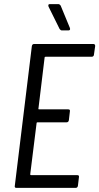

<svg xmlns="http://www.w3.org/2000/svg" viewBox="-20 -914 483 934"><path d="M427 -638H202Q200 -638 198.5 -637Q197 -636 197 -634L167 -386Q166 -385 167 -383.5Q168 -382 170 -382H312Q322 -382 320 -372L315 -329Q313 -319 304 -319H162Q158 -319 158 -315L127 -66Q127 -62 131 -62H356Q366 -62 364 -52L359 -10Q357 0 348 0H60Q50 0 52 -10L135 -690Q137 -700 146 -700H434Q443 -700 443 -690L437 -648Q437 -644 434 -641Q431 -638 427 -638ZM321 -773Q321 -766 312 -766H281Q275 -766 270 -773L216 -882Q215 -884 215 -888Q215 -894 223 -894H264Q270 -894 275 -887L320 -778Q321 -776 321 -773Z"/></svg>

Font: Barlow Condensed
Style: Italic
Weight: 400
Width: 3
Italic angle: -7°
Designer: Jeremy Tribby
Foundry: Tribby Type
Version: Version 1.408